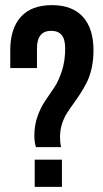

<svg xmlns="http://www.w3.org/2000/svg" viewBox="-20 -728 400 748"><path d="M217.8 -154.8H120.1Q113.8 -174.8 113.8 -198.2Q113.8 -240.2 126.2 -274.9Q138.7 -309.6 156.2 -335.2Q173.8 -360.8 191.4 -387.2Q209 -413.6 221.4 -452.4Q233.9 -491.2 233.9 -539.1Q233.9 -575.2 220.2 -591.6Q206.5 -607.9 179.2 -607.9Q124 -607.9 124 -539.1V-462.9H20V-532.2Q20 -616.7 61.3 -662.4Q102.5 -708 182.1 -708Q261.7 -708 303 -662.4Q344.2 -616.7 344.2 -532.2Q344.2 -495.1 337.2 -463.1Q330.1 -431.2 318.4 -407.7Q306.6 -384.3 293 -363.3Q279.3 -342.3 265.4 -323.2Q251.5 -304.2 239.7 -285.4Q228 -266.6 220.9 -243.2Q213.9 -219.7 213.9 -193.8Q213.9 -172.4 217.8 -154.8ZM115.2 -106H221.2V0H115.2Z"/></svg>

Font: VL Bebas Neue Bold
Style: Regular
Weight: 700
Designer: Ryoichi Tsunekawa
Foundry: Ryoichi Tsunekawa
Version: Version 1.300